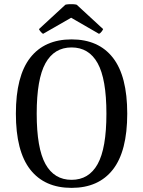

<svg xmlns="http://www.w3.org/2000/svg" viewBox="-20 -898 694 931"><path d="M327 13Q196 13 126.5 -76Q57 -165 57 -347Q57 -529 126.5 -618Q196 -707 327 -707Q458 -707 527.5 -618Q597 -529 597 -347Q597 -165 527.5 -76Q458 13 327 13ZM327 -26Q411 -26 453.5 -102.5Q496 -179 496 -347Q496 -515 453.5 -591.5Q411 -668 327 -668Q243 -668 200.5 -591.5Q158 -515 158 -347Q158 -179 200.5 -102.5Q243 -26 327 -26ZM352 -875 480 -757Q479 -753 472.5 -744.5Q466 -736 460 -734L325 -812L189 -734Q184 -736 177 -744.5Q170 -753 169 -757L297 -875Q303 -877 314 -877.5Q325 -878 335.5 -877.5Q346 -877 352 -875Z"/></svg>

Font: Arima Thin Medium
Style: Regular
Weight: 500
Version: Version 1.100